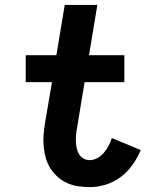

<svg xmlns="http://www.w3.org/2000/svg" viewBox="-20 -755 640 783"><path d="M346 8Q322 8 298.5 4.5Q275 1 254 -8.5Q233 -18 216 -33Q199 -48 186.5 -67Q174 -86 167.5 -108Q161 -130 158.5 -153.5Q156 -177 157.5 -201Q159 -225 163 -250L192 -420H85V-530H210L244 -735H377L343 -530H487V-420H325L294 -232Q291 -218 290 -204Q289 -190 289.5 -176.5Q290 -163 293 -150Q296 -137 302.5 -126Q309 -115 320.5 -108.5Q332 -102 346 -102Q362 -102 377.5 -110.5Q393 -119 404 -132.5Q415 -146 423 -161Q431 -176 436 -192L554 -143Q541 -112 520.5 -83Q500 -54 472 -33Q444 -12 411 -2Q378 8 346 8Z"/></svg>

Font: Iosevka Curly XBdEx
Style: Italic
Weight: 800
Width: 7
Italic angle: -9°
Monospace: yes
Designer: Belleve Invis
Foundry: Belleve Invis
Version: Version 11.1.0; ttfautohint (v1.8.3)